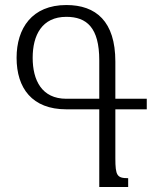

<svg xmlns="http://www.w3.org/2000/svg" viewBox="-20 -744 609 764"><path d="M375 0H490V-35C446 -35 439 -45 439 -114V-309H564V-351H439V-499C439 -659 362 -724 244 -724C107 -724 46 -631 46 -514C46 -393 108 -309 244 -309H375ZM244 -351C146 -351 110 -425 110 -514C110 -604 147 -677 244 -677C325 -677 375 -634 375 -504V-351Z"/></svg>

Font: Noto Serif Armenian ExtraCondensed
Style: Regular
Weight: 400
Width: 2
Designer: Monotype Design Team
Foundry: Monotype Imaging Inc.
Version: Version 2.008